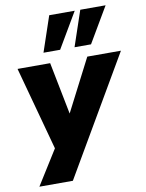

<svg xmlns="http://www.w3.org/2000/svg" viewBox="-101 -839 828 1090"><g transform="rotate(-10 313.0 -294.5)"><path d="M36 180 180 -50 172 22 30 -500H218L281 -181H268L432 -500H626L229 180ZM370 -565 439 -769H585L465 -565ZM191 -565 260 -769H407L287 -565Z"/></g></svg>

Font: Nunito Sans 9pt Black
Style: Italic
Weight: 900
Italic angle: -9°
Version: Version 3.101;gftools[0.9.27]